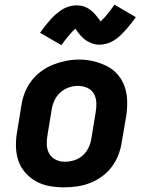

<svg xmlns="http://www.w3.org/2000/svg" viewBox="-20 -797 640 825"><path d="M256 8Q224 8 192.5 2.5Q161 -3 134.5 -18Q108 -33 88 -56Q68 -79 58.5 -108Q49 -137 48.5 -169.5Q48 -202 54 -234L72 -344Q76 -372 86.5 -399Q97 -426 115 -449.5Q133 -473 157.5 -491Q182 -509 209 -519.5Q236 -530 264 -535.5Q292 -541 320 -541Q353 -541 383.5 -533.5Q414 -526 441 -512Q468 -498 487.5 -474.5Q507 -451 516.5 -422Q526 -393 526.5 -360.5Q527 -328 522 -296L503 -186Q499 -158 488.5 -131Q478 -104 460.5 -80.5Q443 -57 418.5 -39Q394 -21 366.5 -10.5Q339 0 311 4Q283 8 256 8ZM258 -102Q279 -102 299.5 -108.5Q320 -115 336 -129.5Q352 -144 361 -164Q370 -184 373 -204L391 -314Q395 -335 394 -356Q393 -377 383.5 -394Q374 -411 355 -419.5Q336 -428 315 -428Q295 -428 275 -421Q255 -414 239 -399.5Q223 -385 214 -365.5Q205 -346 202 -326L184 -216Q180 -195 181 -174.5Q182 -154 191.5 -137Q201 -120 219 -111Q237 -102 258 -102ZM244 -603 152 -656Q161 -669 170 -680.5Q179 -692 187 -701.5Q195 -711 203 -719.5Q211 -728 219 -735Q227 -742 238 -750Q249 -758 260 -763Q271 -768 283.5 -771Q296 -774 308 -774Q313 -774 319 -773.5Q325 -773 330.5 -772Q336 -771 341.5 -769Q347 -767 352 -764.5Q357 -762 361.5 -759Q366 -756 370 -753Q374 -750 379 -745.5Q384 -741 387.5 -737Q391 -733 394 -729Q397 -725 400 -721.5Q403 -718 406 -714Q409 -710 412 -705Q420 -712 425.5 -718Q431 -724 438.5 -732.5Q446 -741 454 -752Q462 -763 472 -777L564 -723Q554 -710 545.5 -699Q537 -688 528.5 -678Q520 -668 512 -659.5Q504 -651 496.5 -644Q489 -637 478 -629Q467 -621 456 -616Q445 -611 432.5 -608Q420 -605 408 -605Q402 -605 396.5 -605.5Q391 -606 385.5 -607.5Q380 -609 374.5 -611Q369 -613 364 -615.5Q359 -618 354.5 -620.5Q350 -623 346 -626Q342 -629 337 -633.5Q332 -638 328.5 -642Q325 -646 321.5 -650Q318 -654 315.5 -657.5Q313 -661 309.5 -666Q306 -671 304 -674Q296 -667 290.5 -661Q285 -655 277.5 -646.5Q270 -638 261.5 -627Q253 -616 244 -603Z"/></svg>

Font: Iosevka Curly XBdEx
Style: Italic
Weight: 800
Width: 7
Italic angle: -9°
Monospace: yes
Designer: Belleve Invis
Foundry: Belleve Invis
Version: Version 11.1.0; ttfautohint (v1.8.3)